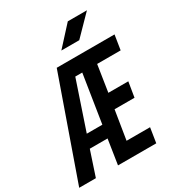

<svg xmlns="http://www.w3.org/2000/svg" viewBox="-251 -1084 1119 1217"><g transform="rotate(-30 308.0 -475.0)"><path d="M305 -810H436L573 -950H433ZM-32 0H90L150 -181H280L252 0H532L549 -108H377L411 -319H557L575 -429H429L459 -623H631L648 -730H225ZM181 -273 299 -623H350L295 -273Z"/></g></svg>

Font: JetBrains Mono
Style: Bold Italic
Weight: 558
Italic angle: -9°
Monospace: yes
Designer: Philipp Nurullin, Konstantin Bulenkov
Foundry: JetBrains
Version: Version 2.305